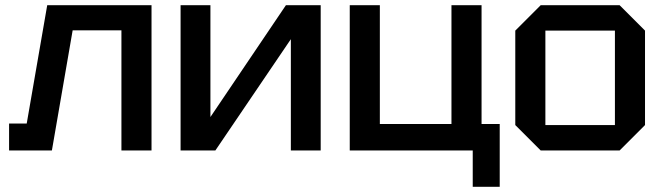

<svg xmlns="http://www.w3.org/2000/svg" viewBox="-20 -580 2556 740"><path d="M564 -560V0H448V-463H260L180 0H15V-104H83L162 -560Z M1216 0H1101V-429L810 0H676V-560H791V-129L1082 -560H1216Z M1836 -560V-102H1906V140H1802V0H1328V-560H1444V-102H1720V-560Z M1966 -98V-462L2064 -560H2368L2466 -462V-98L2368 0H2064ZM2082 -98H2350V-462H2082Z"/></svg>

Font: Tektur Medium
Style: Regular
Weight: 500
Designer: Adam Jagosz
Foundry: Adam Jagosz
Version: Version 1.005;gftools[0.9.30]